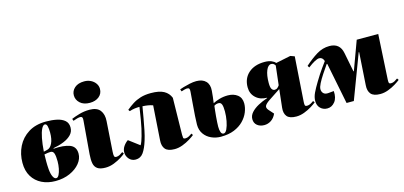

<svg xmlns="http://www.w3.org/2000/svg" viewBox="-70 -1272 3700 1760"><g transform="rotate(-15 1780.5 -392.5)"><path d="M284 14Q212 14 155 -14Q98 -42 65.5 -95.5Q33 -149 33 -225Q33 -309 68 -379.5Q103 -450 171.5 -493Q240 -536 339 -536Q396 -536 442 -526Q488 -516 515.5 -492Q543 -468 543 -425Q543 -386 516 -357.5Q489 -329 443.5 -310.5Q398 -292 343 -282V-277Q438 -284 495 -263Q552 -242 552 -175Q552 -126 517 -83Q482 -40 421.5 -13Q361 14 284 14ZM249 -274 283 -282Q313 -289 331.5 -327.5Q350 -366 350 -428Q350 -465 344 -489Q338 -513 322 -513Q305 -513 290 -483Q275 -453 264.5 -399Q254 -345 249 -274ZM297 -10Q312 -10 323.5 -32.5Q335 -55 341.5 -88.5Q348 -122 348 -156Q348 -204 340 -230Q332 -256 307 -256Q285 -256 248 -248Q247 -214 247 -179Q247 -144 250 -106Q254 -62 266.5 -36Q279 -10 297 -10Z M648 -701Q648 -743 681 -772Q714 -801 772 -801Q807 -801 834.5 -787Q862 -773 878.5 -749.5Q895 -726 895 -698Q895 -652 861 -624.5Q827 -597 774 -597Q715 -597 681.5 -627.5Q648 -658 648 -701ZM674 -457Q676 -475 671.5 -484.5Q667 -494 650 -494Q641 -494 623 -489.5Q605 -485 585 -477L578 -497Q605 -509 652.5 -523Q700 -537 752 -537Q822 -537 852 -498Q882 -459 877 -395L858 -112Q856 -81 859.5 -68.5Q863 -56 879 -56Q896 -56 912.5 -65Q929 -74 942 -84L953 -68Q942 -57 911.5 -37.5Q881 -18 840.5 -2Q800 14 759 14Q708 14 682.5 -4Q657 -22 650.5 -56.5Q644 -91 648 -142Z M1096 -444Q1127 -470 1160.5 -491.5Q1194 -513 1236 -526Q1278 -539 1334 -539Q1414 -539 1457.5 -515Q1501 -491 1519 -445L1513 -96Q1513 -77 1515 -66.5Q1517 -56 1535 -56Q1552 -56 1568.5 -65Q1585 -74 1598 -84L1609 -68Q1592 -54 1560.5 -34.5Q1529 -15 1490.5 -0.5Q1452 14 1415 14Q1351 14 1326 -15.5Q1301 -45 1305 -98L1327 -425Q1305 -433 1281 -437Q1257 -441 1230 -442Q1221 -389 1211 -332.5Q1201 -276 1190.5 -224.5Q1180 -173 1168 -135Q1146 -63 1118.5 -24.5Q1091 14 1045 14Q1007 14 983 -13.5Q959 -41 959 -75Q959 -107 977 -133.5Q995 -160 1020 -177L1121 -101Q1129 -113 1137.5 -136.5Q1146 -160 1151 -179Q1161 -214 1168.5 -248.5Q1176 -283 1184 -329.5Q1192 -376 1202 -444Q1180 -444 1156.5 -441Q1133 -438 1106 -429Z M1868 -300Q1891 -313 1929 -324.5Q1967 -336 2010 -336Q2065 -336 2101.5 -308Q2138 -280 2138 -226Q2138 -186 2121 -144Q2104 -102 2069 -66Q2034 -30 1980.5 -8Q1927 14 1853 14Q1806 14 1763.5 -5Q1721 -24 1695 -61Q1669 -98 1669 -150Q1669 -181 1672.5 -233Q1676 -285 1681 -345Q1686 -405 1690 -457Q1692 -477 1687 -485.5Q1682 -494 1667 -494Q1657 -494 1641.5 -490Q1626 -486 1612 -481L1604 -502Q1613 -506 1640 -514Q1667 -522 1701.5 -529.5Q1736 -537 1765 -537Q1824 -537 1855 -505Q1886 -473 1881 -415Q1879 -387 1875.5 -357.5Q1872 -328 1868 -300ZM1868 -276Q1866 -260 1863 -234Q1860 -208 1857.5 -178.5Q1855 -149 1853.5 -123Q1852 -97 1852 -82Q1852 -50 1859.5 -29Q1867 -8 1885 -8Q1903 -8 1917 -37.5Q1931 -67 1939.5 -111.5Q1948 -156 1948 -201Q1948 -248 1939.5 -268.5Q1931 -289 1911 -289Q1898 -289 1888.5 -286Q1879 -283 1868 -276Z M2482 -270Q2454 -251 2426 -233Q2398 -215 2370 -196Q2333 -171 2325 -152.5Q2317 -134 2337 -111L2378 -65Q2361 -26 2331 -6Q2301 14 2265 14Q2225 14 2198.5 -7.5Q2172 -29 2172 -67Q2172 -101 2197.5 -129.5Q2223 -158 2264.5 -180.5Q2306 -203 2354 -219L2353 -222Q2289 -222 2247.5 -260.5Q2206 -299 2206 -360Q2206 -445 2263 -495Q2320 -545 2415 -545Q2454 -545 2480 -534Q2506 -523 2517 -508L2658 -537L2697 -523L2668 -96Q2667 -77 2669.5 -66.5Q2672 -56 2690 -56Q2707 -56 2723.5 -65Q2740 -74 2753 -84L2764 -68Q2747 -54 2715.5 -34.5Q2684 -15 2645.5 -0.5Q2607 14 2570 14Q2506 14 2481.5 -15.5Q2457 -45 2463 -98ZM2507 -487Q2498 -501 2489 -506Q2480 -511 2469 -511Q2440 -511 2421.5 -466.5Q2403 -422 2403 -348Q2403 -305 2414 -289.5Q2425 -274 2441 -274Q2457 -274 2468 -284Q2479 -294 2486 -305Z M3114 13H3045L2967 -378L2962 -380Q2934 -340 2907 -299Q2880 -258 2863 -224.5Q2846 -191 2846 -171Q2846 -146 2861.5 -130.5Q2877 -115 2909 -118L2960 -123Q2965 -58 2935.5 -21Q2906 16 2863 16Q2824 16 2798 -9.5Q2772 -35 2772 -78Q2772 -115 2790.5 -154Q2809 -193 2840 -244Q2860 -278 2877 -303.5Q2894 -329 2911.5 -354Q2929 -379 2952 -410Q2940 -448 2908 -448Q2875 -448 2799 -390L2788 -408Q2847 -461 2904.5 -496.5Q2962 -532 3027 -532Q3126 -532 3145 -434L3181 -251H3185L3285 -523H3489L3465 -96Q3464 -77 3466.5 -66.5Q3469 -56 3487 -56Q3504 -56 3520.5 -65Q3537 -74 3550 -84L3561 -68Q3544 -54 3512.5 -34.5Q3481 -15 3442.5 -0.5Q3404 14 3367 14Q3303 14 3278 -15.5Q3253 -45 3257 -98L3277 -407L3273 -408Z"/></g></svg>

Font: Literata 72pt Black
Style: Italic
Weight: 900
Italic angle: -2°
Designer: Latin by Veronika Burian and Jose Scaglione. Greek by Irene Vlachou. Cyrillic by Vera Evstafieva
Foundry: TypeTogether
Version: Version 3.002